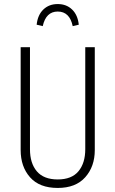

<svg xmlns="http://www.w3.org/2000/svg" viewBox="-20 -917 569 948"><path d="M448 -176Q448 -95 401 -42Q354 11 265 11Q175 11 128.5 -41.5Q82 -94 82 -176V-684H128V-180Q128 -111 162 -71Q196 -31 265 -31Q334 -31 367.5 -71.5Q401 -112 401 -180V-684H448ZM369 -795 339 -788Q324 -860 265 -860Q207 -860 191 -788L161 -795Q166 -843 194 -870Q222 -897 265 -897Q308 -897 336 -870Q364 -843 369 -795Z"/></svg>

Font: Fira Sans Extra Condensed ExtraLight
Style: Regular
Weight: 275
Width: 1
Designer: Carrois Corporate & Edenspiekermann AG
Foundry: Carrois Corporate GbR & Edenspiekermann AG
Version: Version 4.203